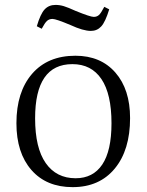

<svg xmlns="http://www.w3.org/2000/svg" viewBox="-20 -748 597 782"><path d="M350.1 -622.1Q318.8 -622.1 267.1 -646Q208 -670.9 193.8 -670.9Q180.2 -670.9 171.4 -662.8Q162.6 -654.8 149.9 -630.9L129.9 -641.1Q144.5 -690.9 161.6 -709.5Q178.7 -728 206.1 -728Q223.1 -728 240 -722.9Q256.8 -717.8 289.1 -703.1Q348.1 -679.2 361.8 -679.2Q374.5 -679.2 383.1 -687Q391.6 -694.8 404.8 -720.2L424.8 -710Q409.2 -658.7 392.3 -640.4Q375.5 -622.1 350.1 -622.1ZM275.9 14.2Q168.9 14.2 107.9 -55.7Q46.9 -125.5 46.9 -246.1Q46.9 -373.5 110.6 -447.3Q174.3 -521 287.1 -521Q390.1 -521 450 -452.4Q509.8 -383.8 509.8 -267.1Q509.8 -136.7 447.3 -61.3Q384.8 14.2 275.9 14.2ZM288.1 -22Q358.9 -22 396.5 -77.9Q434.1 -133.8 434.1 -246.1Q434.1 -365.2 393.1 -426Q352.1 -486.8 274.9 -486.8Q123 -486.8 123 -266.1Q123 -145.5 166.3 -83.7Q209.5 -22 288.1 -22Z"/></svg>

Font: Literata Light
Style: Regular
Weight: 300
Designer: Latin by Veronika Burian and Jose Scaglione. Greek by Irene Vlachou. Cyrillic by Vera Evstafieva.
Foundry: TypeTogether
Version: Version 3.021